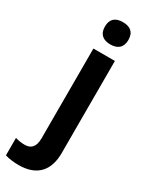

<svg xmlns="http://www.w3.org/2000/svg" viewBox="-310 -805 849 1091"><g transform="rotate(30 115.0 -260.0)"><path d="M66 -687C66 -635 98 -614 143 -614C188 -614 220 -635 220 -687C220 -740 189 -760 143 -760C97 -760 66 -740 66 -687ZM35 240C159 240 213 168 213 59V-546H72V43C72 103 45 123 7 123C-16 123 -33 120 -55 114V228C-31 236 4 240 35 240Z"/></g></svg>

Font: Noto Sans Kannada SemiCondensed
Style: Bold
Weight: 700
Width: 4
Designer: Jelle Bosma - Monotype Design Team
Foundry: Monotype Imaging Inc.
Version: Version 2.005